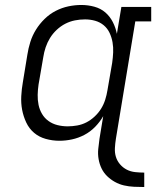

<svg xmlns="http://www.w3.org/2000/svg" viewBox="-20 -558 640 772"><path d="M560 194Q540 194 519 193Q498 192 478.5 187.5Q459 183 442 173.5Q425 164 411 150.5Q397 137 388.5 119.5Q380 102 376.5 82Q373 62 375 41.5Q377 21 380 0L395 -91Q382 -68 362.5 -48Q343 -28 319 -15.5Q295 -3 269.5 2.5Q244 8 219 8Q191 8 164 0.5Q137 -7 117 -24Q97 -41 85.5 -65.5Q74 -90 69 -116.5Q64 -143 65.5 -171.5Q67 -200 72 -228L90 -338Q94 -364 102 -389.5Q110 -415 124.5 -438.5Q139 -462 159.5 -482Q180 -502 204.5 -514.5Q229 -527 255 -532.5Q281 -538 307 -538Q334 -538 359.5 -531Q385 -524 403.5 -508Q422 -492 433.5 -469.5Q445 -447 450 -422L468 -530H588V-472H524L446 0Q443 19 442 37.5Q441 56 446 72.5Q451 89 462.5 102.5Q474 116 489.5 124Q505 132 523.5 134Q542 136 560 136ZM252 -50Q271 -50 290.5 -53.5Q310 -57 327.5 -66Q345 -75 360.5 -89.5Q376 -104 386.5 -121Q397 -138 403 -157Q409 -176 412 -195L431 -305Q434 -326 435 -347Q436 -368 432.5 -388Q429 -408 420.5 -426Q412 -444 397 -456.5Q382 -469 362.5 -474.5Q343 -480 322 -480Q301 -480 281 -476Q261 -472 242.5 -462.5Q224 -453 208 -438Q192 -423 181 -405Q170 -387 163.5 -367.5Q157 -348 154 -328L135 -218Q132 -198 131.5 -177Q131 -156 135 -136.5Q139 -117 149 -100Q159 -83 175 -71.5Q191 -60 211 -55Q231 -50 252 -50Z"/></svg>

Font: Iosevka Slab LtExObl
Style: Regular
Weight: 300
Width: 7
Italic angle: -9°
Monospace: yes
Designer: Belleve Invis
Foundry: Belleve Invis
Version: Version 11.1.0; ttfautohint (v1.8.3)